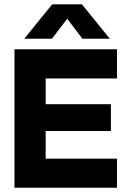

<svg xmlns="http://www.w3.org/2000/svg" viewBox="-20 -882 606 902"><path d="M225 -861.5H365L496 -700H367L296 -794L224 -700H94ZM529.5 -650.5V-513.5H194.5V-392.5H501V-266.5H194.5V-136.5H529.5V0H48V-650.5Z"/></svg>

Font: Overused Grotesk
Style: Bold
Weight: 710
Version: Version 0.004